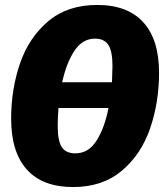

<svg xmlns="http://www.w3.org/2000/svg" viewBox="-20 -735 664 775"><path d="M622 -441Q622 -322 586 -217Q550 -112 472 -46Q394 20 275 20Q152 20 88.5 -50.5Q25 -121 25 -256Q25 -375 61 -479.5Q97 -584 175 -649.5Q253 -715 372 -715Q495 -715 558.5 -645Q622 -575 622 -441ZM231 -403H432Q434 -449 434 -468Q434 -528 417.5 -553.5Q401 -579 363 -579Q313 -579 280.5 -530Q248 -481 231 -403ZM418 -299H216Q213 -259 213 -226Q213 -166 229.5 -141Q246 -116 284 -116Q337 -116 369.5 -167Q402 -218 418 -299Z"/></svg>

Font: Fira Sans Condensed Black
Style: Italic
Weight: 900
Width: 3
Italic angle: -8°
Designer: Carrois Corporate & Edenspiekermann AG
Foundry: Carrois Corporate GbR & Edenspiekermann AG
Version: Version 4.203